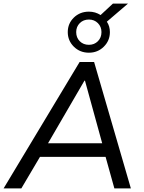

<svg xmlns="http://www.w3.org/2000/svg" viewBox="-46 -1051 804 1071"><path d="M-26 0 398 -705H479L684 0H592L543 -176H177L73 0ZM425 -601 222 -252H524L428 -601ZM450 -757Q400 -757 366 -790.5Q332 -824 332 -872Q332 -920 366 -953Q400 -986 450 -986Q486 -986 515 -967L584 -1031H668L550 -930Q567 -905 567 -872Q567 -824 533 -790.5Q499 -757 450 -757ZM450 -801Q480 -801 500 -821Q520 -841 520 -872Q520 -902 500 -922Q480 -942 450 -942Q419 -942 399 -922Q379 -902 379 -872Q379 -841 399 -821Q419 -801 450 -801Z"/></svg>

Font: Mulish Medium
Style: Italic
Weight: 500
Italic angle: -9°
Designer: Vernon Adams
Foundry: Vernon Adams
Version: Version 3.603; ttfautohint (v1.8.3)